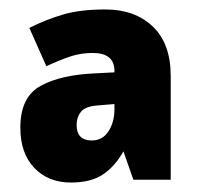

<svg xmlns="http://www.w3.org/2000/svg" viewBox="-20 -742 419 406"><path d="M203 -722Q265 -722 303 -686Q341 -650 341 -581V-362H262L241 -422Q223 -390 197.5 -373Q172 -356 130 -356Q82 -356 52.5 -387Q23 -418 23 -472Q23 -537 66 -560.5Q109 -584 183 -587L222 -589V-592Q222 -630 176 -630Q151 -630 128.5 -622.5Q106 -615 78 -602L42 -683Q78 -701 114 -711.5Q150 -722 203 -722ZM186 -519Q160 -517 151 -505.5Q142 -494 142 -478Q142 -445 174 -445Q197 -445 209.5 -464.5Q222 -484 222 -511V-522Z"/></svg>

Font: Noto Sans Lao Looped SemiCondensed Black
Style: Regular
Weight: 900
Width: 4
Designer: Mark Frömberg, Ben Mitchell
Foundry: The Fontpad Ltd
Version: Version 1.002; ttfautohint (v1.8.4.7-5d5b)